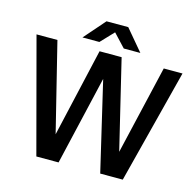

<svg xmlns="http://www.w3.org/2000/svg" viewBox="-121 -992 1141 1118"><g transform="rotate(15 449.5 -433.0)"><path d="M194 0H328L453 -537L579 0H715L891 -687H778L653 -151L524 -687H391L269 -154L137 -687H11ZM274 -739H376L450 -817L523 -739H623L516 -866H385Z"/></g></svg>

Font: Ronzino Medium
Style: Regular
Weight: 500
Designer: Nunzio Mazzaferro
Foundry: Collletttivo
Version: Version 1.000;Glyphs 3.3 (3337)